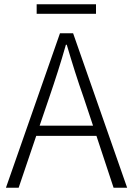

<svg xmlns="http://www.w3.org/2000/svg" viewBox="-20 -886 627 906"><path d="M433 -866H153V-821H433ZM167 -293 212 -425C241 -510 266 -587 291 -675H295C321 -587 345 -510 375 -425L419 -293ZM516 0H580L325 -729H263L8 0H68L151 -245H435Z"/></svg>

Font: Noto Sans JP Light
Style: Regular
Weight: 300
Designer: Ryoko NISHIZUKA (kana & ideographs); Paul D. Hunt (Latin, Greek & Cyrillic); Wenlong ZHANG (bopomofo); Sandoll Communica
Foundry: Adobe Systems Incorporated
Version: Version 1.004;PS 1.004;hotconv 1.0.82;makeotf.lib2.5.63406